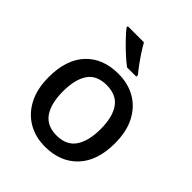

<svg xmlns="http://www.w3.org/2000/svg" viewBox="-213 -896 1036 1036"><g transform="rotate(45 304.5 -378.0)"><path d="M558 -270Q558 -136 489 -63Q420 10 303 10Q230 10 173.5 -23Q117 -56 84.5 -118.5Q52 -181 52 -270Q52 -404 120 -476.5Q188 -549 306 -549Q380 -549 436.5 -516.5Q493 -484 525.5 -422Q558 -360 558 -270ZM161 -270Q161 -179 195.5 -128Q230 -77 305 -77Q380 -77 414.5 -128Q449 -179 449 -270Q449 -362 414 -411.5Q379 -461 304 -461Q229 -461 195 -411.5Q161 -362 161 -270ZM283 -766Q295 -744 313 -716.5Q331 -689 350 -663Q369 -637 385 -618V-606H314Q290 -624 259.5 -652Q229 -680 201.5 -709Q174 -738 160 -756V-766Z"/></g></svg>

Font: Noto Sans Ol Chiki Medium
Style: Regular
Weight: 500
Designer: Monotype Design Team, Lewis McGuffie
Foundry: Monotype Imaging Inc.
Version: Version 2.003; ttfautohint (v1.8.4.7-5d5b)